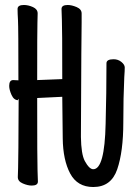

<svg xmlns="http://www.w3.org/2000/svg" viewBox="-20 -731 540 774"><path d="M356 22.9Q292 22.9 262.9 -31.5Q233.9 -85.9 232.9 -173.6Q231.9 -261.2 231 -340.8L129.9 -335.9Q129.9 -74.2 131.3 -45.2Q132.8 -16.1 132.8 1Q132.8 17.1 107.9 17.1Q91.8 17.1 71.8 8.5Q51.8 0 51.8 -17.1Q51.8 -28.8 53 -54.9Q54.2 -81.1 55.2 -333L51.8 -328.1L53.2 -327.1Q36.1 -327.1 26.6 -348.1Q17.1 -369.1 17.1 -384.8Q17.1 -408.2 33.2 -408.2L54.2 -407.2Q54.2 -621.1 52.5 -649.7Q50.8 -678.2 50.8 -694.8Q50.8 -710.9 76.2 -710.9Q94.2 -710.9 113 -702.4Q131.8 -693.8 131.8 -676.8Q131.8 -665 130.9 -639.4Q129.9 -613.8 129.9 -408.2L231 -412.1Q231 -621.1 229.5 -649.7Q228 -678.2 228 -694.8Q228 -710.9 252.9 -710.9Q269 -710.9 289.1 -702.4Q309.1 -693.8 309.1 -676.8V-640.1Q308.1 -617.2 306.2 -179.2Q307.1 -109.9 321.8 -82Q339.8 -48.8 356 -48.8Q401.9 -48.8 405.8 -231.9Q409.2 -356.9 409.2 -476.1Q409.2 -492.2 438 -492.2Q456.1 -492.2 469.5 -481.2Q482.9 -470.2 482.9 -459Q482.9 -445.8 481 -419.9Q477.1 -337.9 477.1 -237.8Q477.1 -120.1 452.6 -48.6Q428.2 22.9 356 22.9Z"/></svg>

Font: LXGW WenKai Mono GB Screen
Style: Regular
Weight: 400
Monospace: yes
Designer: LXGW / Fontworks Inc.
Foundry: LXGW / Fontworks Inc.
Version: Version 1.510;January 18,2025